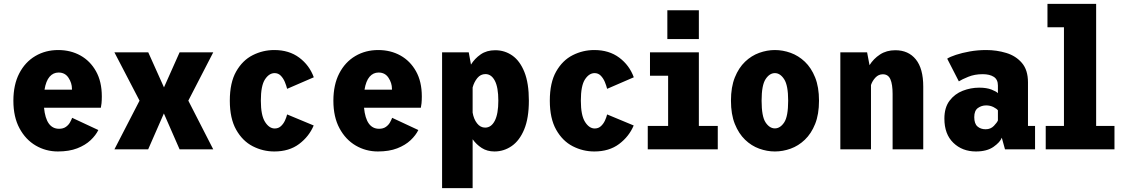

<svg xmlns="http://www.w3.org/2000/svg" viewBox="-20 -770 5790 990"><path d="M278.5 11Q216.5 11 164.2 -19.5Q112 -50 80.5 -108.5Q49 -167 49 -250.5Q49 -333 79.2 -391.5Q109.5 -450 162 -481Q214.5 -512 280 -512Q344 -512 394.8 -483.8Q445.5 -455.5 475.2 -402.2Q505 -349 505 -273Q505 -252 503.5 -237.5Q502 -223 500 -214.5H207Q217.5 -106 284.5 -106Q306 -106 319.8 -115.8Q333.5 -125.5 341 -139Q348.5 -152.5 352 -162.5L487 -99.5Q474 -72.5 447 -47Q420 -21.5 378.2 -5.2Q336.5 11 278.5 11ZM282 -396Q254.5 -396 235.8 -374.5Q217 -353 209.5 -307.5H351V-312Q351 -342 333.2 -369Q315.5 -396 282 -396Z M570 0 699.5 -251 570 -500H744.5L825.5 -319.5L906 -500H1079.5L951 -251L1079.5 0H906L825 -185L744 0Z M1394.5 11Q1335.5 11 1283 -16Q1230.5 -43 1197.8 -101Q1165 -159 1165 -251Q1165 -344 1197.8 -401.5Q1230.5 -459 1283 -485.5Q1335.5 -512 1394.5 -512Q1470.5 -512 1523 -472.8Q1575.5 -433.5 1598 -371.5L1460.5 -312Q1456.5 -328.5 1448.8 -347.2Q1441 -366 1428 -379.5Q1415 -393 1396 -393Q1367.5 -393 1346.2 -360.5Q1325 -328 1325 -251Q1325 -175.5 1346.5 -141.5Q1368 -107.5 1396.5 -107.5Q1415.5 -107.5 1428.5 -119.5Q1441.5 -131.5 1449.2 -148.2Q1457 -165 1460.5 -180L1597.5 -123Q1573.5 -66 1522.2 -27.5Q1471 11 1394.5 11Z M1928.5 11Q1866.5 11 1814.2 -19.5Q1762 -50 1730.5 -108.5Q1699 -167 1699 -250.5Q1699 -333 1729.2 -391.5Q1759.5 -450 1812 -481Q1864.5 -512 1930 -512Q1994 -512 2044.8 -483.8Q2095.5 -455.5 2125.2 -402.2Q2155 -349 2155 -273Q2155 -252 2153.5 -237.5Q2152 -223 2150 -214.5H1857Q1867.5 -106 1934.5 -106Q1956 -106 1969.8 -115.8Q1983.5 -125.5 1991 -139Q1998.5 -152.5 2002 -162.5L2137 -99.5Q2124 -72.5 2097 -47Q2070 -21.5 2028.2 -5.2Q1986.5 11 1928.5 11ZM1932 -396Q1904.5 -396 1885.8 -374.5Q1867 -353 1859.5 -307.5H2001V-312Q2001 -342 1983.2 -369Q1965.5 -396 1932 -396Z M2259.5 200V-500H2397L2408.5 -437Q2427.5 -468 2458.5 -489.5Q2489.5 -511 2533.5 -511Q2582.5 -511 2621.8 -483.5Q2661 -456 2684 -398.5Q2707 -341 2707 -251Q2707 -161 2683 -103Q2659 -45 2618.5 -17Q2578 11 2529.5 11Q2492 11 2464 -7Q2436 -25 2417 -52V200ZM2483 -388Q2458 -388 2441.2 -367.5Q2424.5 -347 2417 -319V-189.5Q2422.5 -156 2439.8 -134Q2457 -112 2481.5 -112Q2513 -112 2531.2 -147.2Q2549.5 -182.5 2549.5 -251Q2549.5 -319.5 2531.5 -353.8Q2513.5 -388 2483 -388Z M3044.5 11Q2985.5 11 2933 -16Q2880.5 -43 2847.8 -101Q2815 -159 2815 -251Q2815 -344 2847.8 -401.5Q2880.5 -459 2933 -485.5Q2985.5 -512 3044.5 -512Q3120.5 -512 3173 -472.8Q3225.5 -433.5 3248 -371.5L3110.5 -312Q3106.5 -328.5 3098.8 -347.2Q3091 -366 3078 -379.5Q3065 -393 3046 -393Q3017.5 -393 2996.2 -360.5Q2975 -328 2975 -251Q2975 -175.5 2996.5 -141.5Q3018 -107.5 3046.5 -107.5Q3065.5 -107.5 3078.5 -119.5Q3091.5 -131.5 3099.2 -148.2Q3107 -165 3110.5 -180L3247.5 -123Q3223.5 -66 3172.2 -27.5Q3121 11 3044.5 11Z M3421 -717H3583.5V-568.5H3421ZM3320 0V-120.5H3425V-379.5H3331.5V-500H3583.5V-120.5H3681V0Z M3975.5 11Q3935 11 3894.8 -3.5Q3854.5 -18 3821.8 -49.5Q3789 -81 3769 -130.8Q3749 -180.5 3749 -251Q3749 -321 3769 -370.8Q3789 -420.5 3821.8 -451.8Q3854.5 -483 3894.8 -497.5Q3935 -512 3975.5 -512Q4016.5 -512 4056.8 -497.5Q4097 -483 4130 -451.8Q4163 -420.5 4183 -370.8Q4203 -321 4203 -251Q4203 -180.5 4183 -130.8Q4163 -81 4130 -49.5Q4097 -18 4056.8 -3.5Q4016.5 11 3975.5 11ZM3975.5 -108Q4003 -108 4023.5 -138.8Q4044 -169.5 4044 -251Q4044 -329.5 4023.5 -361.2Q4003 -393 3975.5 -393Q3948 -393 3927.5 -361.8Q3907 -330.5 3907 -251Q3907 -169.5 3927.5 -138.8Q3948 -108 3975.5 -108Z M4313 0V-500H4451L4463.5 -434Q4484 -467 4517.5 -489Q4551 -511 4596.5 -511Q4664 -511 4702.2 -463.8Q4740.5 -416.5 4740.5 -323.5V0H4582.5V-285.5Q4582.5 -335 4571.2 -361Q4560 -387 4532 -387Q4510 -387 4494 -370Q4478 -353 4471 -331.5V0Z M5012 11Q4942 11 4895.8 -33.5Q4849.5 -78 4849.5 -158.5Q4849.5 -215.5 4876.2 -250.8Q4903 -286 4944.2 -302Q4985.5 -318 5029 -318Q5067.5 -318 5092.8 -308Q5118 -298 5125.5 -289.5V-329Q5125.5 -360 5104.2 -373.8Q5083 -387.5 5047 -387.5Q5005.5 -387.5 4972.5 -374Q4939.5 -360.5 4924 -350.5L4864 -467.5Q4878 -477 4909 -487.2Q4940 -497.5 4980.8 -504.8Q5021.5 -512 5065.5 -512Q5119 -512 5168.5 -497Q5218 -482 5249.2 -445.5Q5280.5 -409 5280.5 -345.5V-120.5H5317V0H5162L5145.5 -60Q5137 -37 5103 -13Q5069 11 5012 11ZM5062.5 -103.5Q5088 -103.5 5104.8 -121Q5121.5 -138.5 5125.5 -149V-201Q5120 -209 5102.8 -217.8Q5085.5 -226.5 5065 -226.5Q5041 -226.5 5022.2 -213Q5003.5 -199.5 5003.5 -166Q5003.5 -132.5 5020 -118Q5036.5 -103.5 5062.5 -103.5Z M5372 0V-120.5H5466V-629.5H5381V-750H5632V-120.5H5726.5V0Z"/></svg>

Font: Trispace SemiCondensed
Style: Bold
Weight: 700
Width: 4
Designer: Tyler Finck
Foundry: Etcetera Type Company
Version: Version 1.210; ttfautohint (v1.8.3)